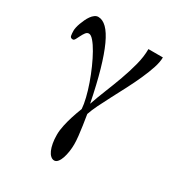

<svg xmlns="http://www.w3.org/2000/svg" viewBox="-164 -565 820 887"><g transform="rotate(30 246.5 -121.5)"><path d="M269.5 -93.3Q283.2 -133.8 301.5 -179Q319.8 -224.1 336.4 -270Q353 -315.9 364.7 -360.8Q376.5 -405.8 376.5 -446.8H453.6Q453.6 -422.4 442.9 -389.6Q432.1 -356.9 415.5 -319.8Q398.9 -282.7 378.7 -243.7Q358.4 -204.6 339.1 -168.2Q319.8 -131.8 304.4 -100.1Q289.1 -68.4 281.7 -45.9Q286.6 -16.6 290.5 10.7Q293.9 34.2 296.9 60.3Q299.8 86.4 299.8 105.5Q299.8 124.5 296.9 144.3Q293.9 164.1 288.6 180.2Q283.2 196.3 274.9 206.5Q266.6 216.8 256.3 216.8Q246.1 216.8 237.1 208.7Q228 200.7 221.7 186.3Q215.3 171.9 211.7 151.9Q208 131.8 208 107.4Q208 83 214.1 55.4Q220.2 27.8 228 3.4Q236.8 -24.4 248 -52.7Q246.6 -76.2 238.5 -109.1Q230.5 -142.1 218 -177.5Q205.6 -212.9 190.2 -247.6Q174.8 -282.2 159.2 -309.8Q143.6 -337.4 128.9 -354.5Q114.3 -371.6 103 -371.6Q93.3 -371.6 86.2 -362.1Q79.1 -352.5 73.5 -341.1Q67.9 -329.6 62.7 -320.1Q57.6 -310.5 51.3 -310.5Q38.6 -310.5 36.4 -321Q34.2 -331.5 34.2 -349.1Q34.2 -355 36.4 -365.5Q38.6 -376 43 -388.2Q47.4 -400.4 53.5 -413.3Q59.6 -426.3 66.9 -436.5Q74.2 -446.8 83.3 -453.4Q92.3 -460 102.1 -460Q125.5 -460 147.5 -438.5Q169.4 -417 190.2 -371.8Q210.9 -326.7 230.7 -257.6Q250.5 -188.5 269.5 -93.3Z"/></g></svg>

Font: Doulos SIL Compact
Style: Regular
Weight: 400
Designer: Walt Agee, Victor Gaultney, Peter Martin, Debbi Hosken
Foundry: SIL International
Version: Version 4.110; 2011; Maintenance release ; LnSpcTght